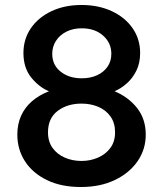

<svg xmlns="http://www.w3.org/2000/svg" viewBox="-20 -735 654 770"><path d="M304.5 15Q225 15 167.8 -13Q110.5 -41 80 -88.5Q49.5 -136 49.5 -195Q49.5 -237 64.5 -270.5Q79.5 -304 108 -328.8Q136.5 -353.5 176.5 -369Q136.5 -385.5 105.2 -424.2Q74 -463 74 -522.5Q74 -578.5 104 -622Q134 -665.5 186.5 -690.2Q239 -715 307 -715Q375.5 -715 428.8 -690Q482 -665 512 -621.5Q542 -578 542 -522.5Q542 -482.5 527.2 -452.2Q512.5 -422 489 -401Q465.5 -380 439.5 -369Q495.5 -345.5 530 -301.5Q564.5 -257.5 564.5 -195Q564.5 -136 531.8 -88.5Q499 -41 440.5 -13Q382 15 304.5 15ZM307 -89.5Q342 -89.5 372.8 -102.8Q403.5 -116 422.5 -141.5Q441.5 -167 441.5 -204.5Q441.5 -242 423.2 -267.8Q405 -293.5 374.5 -306.5Q344 -319.5 307 -319.5Q249.5 -319.5 211 -290Q172.5 -260.5 172.5 -204.5Q172.5 -167 191 -141.5Q209.5 -116 240 -102.8Q270.5 -89.5 307 -89.5ZM308 -421Q342.5 -421 369.2 -433.2Q396 -445.5 411.2 -467.5Q426.5 -489.5 426.5 -519Q426.5 -563 393.5 -592.2Q360.5 -621.5 308 -621.5Q273 -621.5 246.2 -608Q219.5 -594.5 204.5 -571.2Q189.5 -548 189.5 -519Q189.5 -474.5 223 -447.8Q256.5 -421 308 -421Z"/></svg>

Font: Geologica Roman Medium
Style: Regular
Weight: 500
Designer: Sindre Bremnes, Frode Helland
Foundry: Monokrom Skriftforlag AS
Version: Version 1.010;gftools[0.9.28]